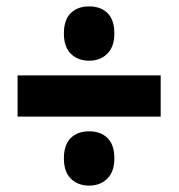

<svg xmlns="http://www.w3.org/2000/svg" viewBox="-20 -736 559 601"><path d="M259 -546Q224 -546 202 -567.5Q180 -589 180 -631Q180 -674 201.5 -695Q223 -716 259 -716Q295 -716 316.5 -695Q338 -674 338 -631Q338 -590 316 -568Q294 -546 259 -546ZM35 -371V-500H483V-371ZM259 -155Q224 -155 202 -176.5Q180 -198 180 -240Q180 -283 201.5 -304Q223 -325 259 -325Q295 -325 316.5 -304Q338 -283 338 -240Q338 -199 316 -177Q294 -155 259 -155Z"/></svg>

Font: Noto Sans Kannada UI Condensed Black
Style: Regular
Weight: 900
Width: 3
Designer: Jelle Bosma - Monotype Design Team
Foundry: Monotype Imaging Inc.
Version: Version 2.005; ttfautohint (v1.8.4.7-5d5b)